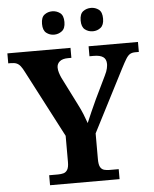

<svg xmlns="http://www.w3.org/2000/svg" viewBox="-60 -965 813 1015"><g transform="rotate(-5 346.5 -457.5)"><path d="M164 0V-53H211Q227 -53 240 -56.5Q253 -60 261 -73Q269 -86 269 -114V-253L84 -608Q74 -628 65 -639.5Q56 -651 44.5 -656Q33 -661 13 -661H0V-714H335V-661H318Q288 -661 273 -648.5Q258 -636 258 -616Q258 -603 262.5 -588.5Q267 -574 273 -561L347 -414Q363 -383 373 -358Q383 -333 391 -310Q402 -336 415.5 -367Q429 -398 445 -432L503 -552Q514 -574 517 -589Q520 -604 520 -612Q520 -638 503.5 -649.5Q487 -661 454 -661H431V-714H693V-661H674Q657 -661 646 -654.5Q635 -648 624.5 -631Q614 -614 598 -583L428 -252V-115Q428 -86 435.5 -73Q443 -60 456 -56.5Q469 -53 484 -53H533V0ZM461 -791Q437 -791 419 -805Q401 -819 401 -853Q401 -888 419 -901.5Q437 -915 461 -915Q484 -915 502 -901.5Q520 -888 520 -853Q520 -819 502 -805Q484 -791 461 -791ZM255 -791Q232 -791 214 -805Q196 -819 196 -853Q196 -888 214 -901.5Q232 -915 255 -915Q278 -915 296.5 -901.5Q315 -888 315 -853Q315 -819 296.5 -805Q278 -791 255 -791Z"/></g></svg>

Font: Noto Serif Armenian
Style: Bold
Weight: 700
Version: Version 2.007